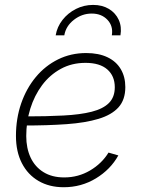

<svg xmlns="http://www.w3.org/2000/svg" viewBox="-20 -764 581 793"><path d="M243.2 9.3Q183.6 9.3 139.2 -16.6Q94.7 -42.5 70.3 -90.1Q45.9 -137.7 45.9 -202.6Q45.9 -274.4 67.4 -336.7Q88.9 -398.9 127.9 -445.8Q167 -492.7 220 -518.8Q272.9 -544.9 335.9 -544.9Q387.7 -544.9 423.8 -527.6Q460 -510.3 478.8 -478.5Q497.6 -446.8 497.6 -404.3Q497.6 -352.1 469.5 -320.8Q441.4 -289.6 387.2 -273.2Q333 -256.8 255.1 -251.2Q177.2 -245.6 78.1 -245.6L82 -283.2Q172.4 -283.2 241.9 -286.9Q311.5 -290.5 358.6 -302.5Q405.8 -314.5 429.9 -338.6Q454.1 -362.8 454.1 -403.8Q454.1 -450.2 423.1 -477.3Q392.1 -504.4 333 -504.4Q276.4 -504.4 231 -479.5Q185.5 -454.6 153.8 -412.1Q122.1 -369.6 105.2 -315.4Q88.4 -261.2 88.4 -202.1Q88.4 -151.9 106.4 -113.3Q124.5 -74.7 159.7 -53Q194.8 -31.2 245.1 -31.2Q303.2 -31.2 351.8 -59.8Q400.4 -88.4 428.2 -133.8L468.8 -122.1Q436.5 -64 376.2 -27.3Q315.9 9.3 243.2 9.3ZM364.7 -743.7Q402.3 -743.7 429.9 -727.1Q457.5 -710.4 470.5 -681.9Q483.4 -653.3 477.5 -618.2H441.9Q448.2 -656.2 423.8 -682.1Q399.4 -708 358.9 -708Q318.4 -708 285.2 -682.1Q252 -656.2 245.6 -618.2H210Q215.8 -653.3 238.3 -681.9Q260.7 -710.4 293.7 -727.1Q326.7 -743.7 364.7 -743.7Z"/></svg>

Font: Inter 20pt ExtraLight
Style: Italic
Weight: 250
Italic angle: -9.3988°
Version: Version 4.001;git-66647c0bb